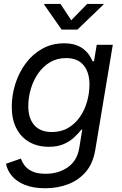

<svg xmlns="http://www.w3.org/2000/svg" viewBox="-20 -770 637 1004"><path d="M216.8 214.4Q155.3 214.4 112.1 197.5Q68.8 180.7 43.7 151.6Q18.6 122.6 11.2 86.4L89.4 59.1Q95.7 78.1 109.6 96.4Q123.5 114.7 149.7 126.7Q175.8 138.7 218.3 138.7Q286.6 138.7 335.2 104.2Q383.8 69.8 394.5 3.4L410.2 -92.8L404.8 -91.3Q388.7 -70.8 366.2 -50.3Q343.8 -29.8 312 -16.1Q280.3 -2.4 235.4 -2.4Q176.8 -2.4 133.3 -27.3Q89.8 -52.2 65.7 -98.9Q41.5 -145.5 41.5 -210.9Q41.5 -272.5 60.3 -331.8Q79.1 -391.1 114.7 -439Q150.4 -486.8 200.9 -515.1Q251.5 -543.5 315.4 -543.5Q351.1 -543.5 376.5 -534.7Q401.9 -525.9 419.2 -511.5Q436.5 -497.1 447.3 -480.7Q458 -464.4 464.4 -449.2L471.7 -450.7L485.8 -535.6H569.8L478.5 12.2Q466.8 84.5 428.5 128.9Q390.1 173.3 335 193.8Q279.8 214.4 216.8 214.4ZM251 -79.6Q299.8 -79.6 336.7 -101.3Q373.5 -123 398.2 -158.9Q422.9 -194.8 435.3 -239Q447.8 -283.2 447.8 -328.6Q447.8 -391.6 417 -429Q386.2 -466.3 325.7 -466.3Q278.3 -466.3 241.7 -444.6Q205.1 -422.9 179.7 -386.2Q154.3 -349.6 141.1 -304.9Q127.9 -260.3 127.9 -214.4Q127.9 -151.4 159.4 -115.5Q190.9 -79.6 251 -79.6ZM296.4 -749.5 352.5 -664.1 436 -749.5H522.5L521.5 -746.6L384.8 -615.2H302.2L210.4 -746.6L210.9 -749.5Z"/></svg>

Font: Inter 20pt
Style: Italic
Weight: 400
Italic angle: -9.3988°
Version: Version 4.001;git-66647c0bb